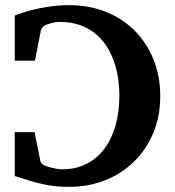

<svg xmlns="http://www.w3.org/2000/svg" viewBox="-20 -707 676 743"><path d="M600.1 -335Q600.1 -256.3 573 -191.9Q545.9 -127.4 498.3 -81.1Q450.7 -34.7 386.5 -9.3Q322.3 16.1 248 16.1Q219.2 16.1 195.6 13.7Q171.9 11.2 148.2 6.1Q124.5 1 97.9 -6.8Q71.3 -14.6 37.1 -25.9V-195.8H113.8L136.2 -84Q136.2 -81.5 140.4 -75.9Q144.5 -70.3 148.9 -67.9Q153.3 -65.9 161.4 -63.2Q169.4 -60.5 179.7 -57.9Q189.9 -55.2 200.7 -53.5Q211.4 -51.8 221.2 -51.8Q272 -51.8 313 -72Q354 -92.3 382.6 -129.6Q411.1 -167 426.5 -219.5Q441.9 -272 441.9 -336.9Q441.9 -372.1 436.5 -406.7Q431.2 -441.4 419.7 -473.1Q408.2 -504.9 389.9 -532Q371.6 -559.1 346.2 -579.1Q320.8 -599.1 287.4 -610.6Q253.9 -622.1 211.9 -622.1Q193.8 -622.1 178 -617.4Q162.1 -612.8 153.8 -608.9Q149.9 -607.4 144.5 -601.1Q139.2 -594.7 138.2 -589.8L115.2 -472.2H37.1V-647Q46.4 -650.9 66.2 -657.5Q85.9 -664.1 113.5 -670.7Q141.1 -677.2 175.5 -682.1Q210 -687 249 -687Q325.7 -687 390.4 -660.9Q455.1 -634.8 501.5 -588.1Q547.9 -541.5 574 -476.8Q600.1 -412.1 600.1 -335Z"/></svg>

Font: Charis SIL Eur
Style: Bold
Weight: 700
Foundry: SIL International
Version: Version 5.000